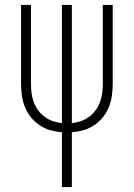

<svg xmlns="http://www.w3.org/2000/svg" viewBox="-20 -755 540 775"><path d="M230 0V-221Q206 -223 183 -229.5Q160 -236 140 -249.5Q120 -263 105 -281.5Q90 -300 81 -322Q72 -344 68.5 -368Q65 -392 65 -416V-735H105V-416Q105 -397 107.5 -378.5Q110 -360 116.5 -342.5Q123 -325 134.5 -309.5Q146 -294 161 -283Q176 -272 193.5 -266Q211 -260 230 -258V-735H270V-258Q289 -260 306.5 -266Q324 -272 339 -283Q354 -294 365.5 -309.5Q377 -325 383.5 -342.5Q390 -360 392.5 -378.5Q395 -397 395 -416V-735H435V-416Q435 -392 431.5 -368Q428 -344 419 -322Q410 -300 395 -281.5Q380 -263 360 -249.5Q340 -236 317 -229.5Q294 -223 270 -221V0Z"/></svg>

Font: Iosevka SS18 Extralight
Style: Regular
Weight: 200
Monospace: yes
Designer: Belleve Invis
Foundry: Belleve Invis
Version: Version 25.1.1; ttfautohint (v1.8.4)